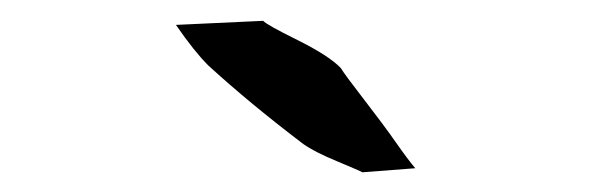

<svg xmlns="http://www.w3.org/2000/svg" viewBox="-20 -797 587 189"><path d="M388.8 -631.4 336.7 -627.4Q334.2 -628.9 311.7 -638.3Q289.2 -647.6 278.6 -655.2Q226 -695.1 185 -732.6Q170.9 -746.7 153.2 -772.5L239.1 -776.5Q241.7 -773 272.8 -757.6Q303.8 -742.2 315.5 -730Q319 -724 338.2 -699.2Q357.4 -674.4 369.8 -656.7Q382.2 -639 388.8 -631.4Z"/></svg>

Font: Khula Semibold
Style: Regular
Weight: 600
Designer: Erin McLaughlin, Steve Matteson
Version: Version 1.000;PS 1.0;hotconv 1.0.72;makeotf.lib2.5.5900; ttf